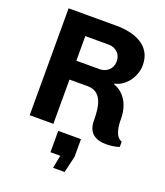

<svg xmlns="http://www.w3.org/2000/svg" viewBox="-166 -797 996 1158"><g transform="rotate(20 332.5 -218.0)"><path d="M648 -6V-40C603 -54 597 -122 597 -166C597 -279 536 -333 487 -349V-354C557 -367 610 -443 610 -516C610 -646 492 -686 379 -686H72V0H224V-284H340C429 -284 447 -202 447 -102C447 -17 503 7 562 7C591 7 625 3 648 -6ZM374 -405H224V-563H374C421 -563 454 -530 454 -487V-480C454 -438 418 -405 374 -405ZM313 250H387L412 143V30H266V167H329Z"/></g></svg>

Font: Chivo
Style: Bold
Weight: 700
Designer: Hector Gatti
Foundry: Omnibus-Type
Version: Version 1.003;PS 001.003;hotconv 1.0.70;makeotf.lib2.5.58329